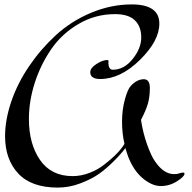

<svg xmlns="http://www.w3.org/2000/svg" viewBox="-20 -810 872 870"><path d="M472 -532 471 -525Q472 -494 491 -494Q542 -494 581 -542.5Q620 -591 620 -640.5Q620 -690 591 -718Q562 -746 501 -746Q412 -746 336 -701.5Q260 -657 212 -587Q164 -517 137.5 -434.5Q111 -352 111 -271Q111 -158 161.5 -85Q212 -12 309 -12Q348 -12 386.5 -27Q425 -42 452 -64Q508 -107 534 -143L544 -158Q533 -205 533 -259Q533 -313 546 -360Q559 -407 573 -421Q601 -451 632 -451Q659 -451 659 -411Q659 -371 650 -340Q641 -309 619 -267V-266Q628 -207 647 -154Q666 -101 683 -78Q722 -21 769 -21Q783 -21 792.5 -24.5Q802 -28 809 -28Q816 -28 816 -23Q816 -10 782 11.5Q748 33 708.5 33Q669 33 627 -2Q585 -37 560 -102L548 -139Q530 -114 496 -80Q462 -46 429 -22.5Q396 1 345 20.5Q294 40 242 40Q122 40 62.5 -24Q3 -88 3 -193Q3 -267 31 -349.5Q59 -432 111.5 -509.5Q164 -587 233 -650.5Q302 -714 392.5 -752Q483 -790 577 -790Q702 -790 702 -703Q702 -625 614 -538.5Q526 -452 434 -452Q389 -452 389 -483Q389 -502 417 -520Q445 -538 466 -538Q472 -538 472 -532Z"/></svg>

Font: Mr Bedfort
Style: Regular
Weight: 400
Designer: Alejandro Paul
Foundry: Alejandro Paul
Version: Version 1.000